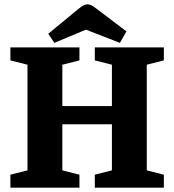

<svg xmlns="http://www.w3.org/2000/svg" viewBox="-20 -867 805 887"><path d="M28 0V-60L107 -80V-568L28 -588V-648H347V-588L268 -568V-377H497V-568L418 -588V-648H737V-588L658 -568V-80L737 -60V0H418V-60L497 -80V-293H268V-80L347 -60V0ZM231 -669 203 -711 340 -824Q357 -838 367 -842.5Q377 -847 384 -847Q392 -847 401 -843Q410 -839 427 -826L564 -722L534 -669L377 -730Z"/></svg>

Font: Faustina ExtraBold
Style: Regular
Weight: 800
Designer: Alfonso Garcia
Foundry: http://www.omnibus-type.com
Version: Version 1.200